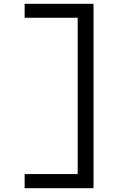

<svg xmlns="http://www.w3.org/2000/svg" viewBox="-20 -843 640 1006"><path d="M109 143V69H387V-750H109V-823H470V143Z"/></svg>

Font: Iosevka Curly Extended
Style: Regular
Weight: 400
Width: 7
Monospace: yes
Designer: Belleve Invis
Foundry: Belleve Invis
Version: Version 11.1.0; ttfautohint (v1.8.3)